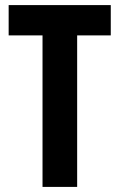

<svg xmlns="http://www.w3.org/2000/svg" viewBox="-20 -734 469 754"><path d="M283 0H147V-595H14V-714H415V-595H283Z"/></svg>

Font: Noto Sans Khmer UI ExtraCondensed
Style: Bold
Weight: 700
Width: 2
Designer: Danh Hong and the Monotype Design Team
Foundry: Monotype Imaging Inc.
Version: Version 2.002; ttfautohint (v1.8.4.7-5d5b)